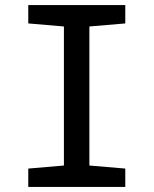

<svg xmlns="http://www.w3.org/2000/svg" viewBox="-20 -734 603 754"><path d="M91 0H472V-72L331 -84V-630L472 -642V-714H91V-642L231 -630V-84L91 -72Z"/></svg>

Font: Noto Sans Mono SemiCondensed Medium
Style: Regular
Weight: 500
Width: 4
Designer: Monotype Design Team
Foundry: Monotype Imaging Inc.
Version: Version 2.014